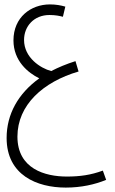

<svg xmlns="http://www.w3.org/2000/svg" viewBox="-20 -579 523 870"><path d="M278 271C348 271 410 257 461 236L446 194C392 214 342 221 283 221C184 221 59 186 59 40C59 -103 175 -208 336 -255L322 -302C281 -289 245 -274 212 -257C163 -270 89 -318 89 -398C89 -460 134 -511 204 -511C231 -511 250 -507 265 -503L276 -549C255 -555 233 -559 206 -559C120 -559 41 -501 41 -396C41 -303 107 -249 158 -224C62 -155 10 -61 10 46C10 215 148 271 278 271Z"/></svg>

Font: Noto Sans Arabic UI XCn Lt
Style: Regular
Weight: 300
Width: 2
Designer: Monotype Design Team, Nadine Chahine and Nizar Qandah
Foundry: Monotype Imaging Inc.
Version: Version 2.010